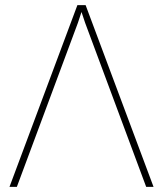

<svg xmlns="http://www.w3.org/2000/svg" viewBox="-20 -731 638 751"><path d="M45.9 0H17.1L282.7 -710.9H314.9L580.6 0H551.8L313 -641.6L298.8 -684.1L284.7 -641.6Z"/></svg>

Font: Roboto Thin
Style: Regular
Weight: 250
Designer: Google
Version: Version 2.134; 2016